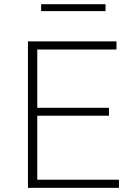

<svg xmlns="http://www.w3.org/2000/svg" viewBox="-20 -903 631 923"><path d="M114.3 0V-704.1H540V-665H159.2V-384.8H503.9V-346.7H159.2V-39.1H551.8V0ZM177.7 -849.6V-882.8H487.3V-849.6Z"/></svg>

Font: Gothic A1 ExtraLight
Style: Regular
Weight: 275
Designer: HanYang I&C Co.,Ltd.
Foundry: HanYang I&C Co.,Ltd.
Version: Version 2.50